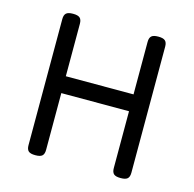

<svg xmlns="http://www.w3.org/2000/svg" viewBox="-90 -676 781 773"><g transform="rotate(15 300.0 -289.5)"><path d="M514.2 -552.7V-26.9Q514.2 -9.8 506.1 -2.4Q498 4.9 478 4.9H477.1Q457 4.9 449 -2.4Q440.9 -9.8 440.9 -26.9V-263.7H158.7V-26.9Q158.7 -9.8 150.6 -2.4Q142.6 4.9 122.6 4.9H121.6Q101.6 4.9 93.5 -2.4Q85.4 -9.8 85.4 -26.9V-552.7Q85.4 -569.8 93.5 -577.1Q101.6 -584.5 121.6 -584.5H122.6Q142.6 -584.5 150.6 -577.1Q158.7 -569.8 158.7 -552.7V-334H440.9V-552.7Q440.9 -569.8 449 -577.1Q457 -584.5 477.1 -584.5H478Q498 -584.5 506.1 -577.1Q514.2 -569.8 514.2 -552.7Z"/></g></svg>

Font: Courier Prime Code
Style: Regular
Weight: 400
Designer: Alan Dague-Greene
Foundry: Quote-Unquote Apps
Version: Version 3.0318